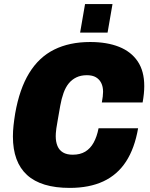

<svg xmlns="http://www.w3.org/2000/svg" viewBox="-20 -905 731 937"><path d="M320 12Q181 12 112 -51Q43 -114 43 -239Q43 -265 46 -292.5Q49 -320 54 -351Q75 -471 122.5 -548.5Q170 -626 244.5 -663Q319 -700 420 -700Q502 -700 561 -676.5Q620 -653 652 -605.5Q684 -558 684 -485Q684 -467 682 -447Q680 -427 676 -405H477Q480 -421 481.5 -434Q483 -447 483 -457Q483 -482 474 -500Q465 -518 448 -528Q431 -538 404 -538Q375 -538 353 -527.5Q331 -517 315.5 -498Q300 -479 290 -451Q280 -423 274 -389Q267 -347 262 -320.5Q257 -294 255 -278.5Q253 -263 252.5 -255Q252 -247 252 -240Q252 -213 260.5 -192.5Q269 -172 287.5 -161Q306 -150 335 -150Q371 -150 396 -165Q421 -180 437 -209Q453 -238 461 -279H654Q637 -181 595 -116.5Q553 -52 484.5 -20Q416 12 320 12ZM371 -746 395 -885H529L505 -746Z"/></svg>

Font: Archivo SemiCondensed Black
Style: Italic
Weight: 900
Width: 4
Italic angle: -10°
Designer: Hector Gatti
Foundry: Omnibus-Type
Version: Version 2.001